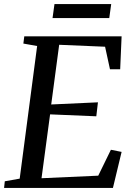

<svg xmlns="http://www.w3.org/2000/svg" viewBox="-25 -921 653 941"><path d="M-5 0 -1.5 -32.5 71.5 -45.5 157 -695.5 89.5 -707.5 94 -743H571L564 -581.5H514L490 -692L265 -701.5L226 -409L455 -419.5L447 -351L220.5 -360.5L178.5 -47.5L456.5 -60L518.5 -187L571 -176.5L528.5 0ZM242 -901H520L510.5 -832.5H232.5Z"/></svg>

Font: Merriweather 60pt
Style: Italic
Weight: 400
Italic angle: -7.8°
Version: Version 2.101